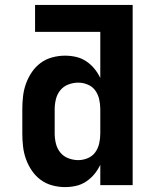

<svg xmlns="http://www.w3.org/2000/svg" viewBox="-20 -755 640 783"><path d="M245 8Q219 8 193 1Q167 -6 146 -21.5Q125 -37 110 -59Q95 -81 86 -106Q77 -131 74 -157.5Q71 -184 71 -210V-310Q71 -336 74 -362.5Q77 -389 86 -414Q95 -439 110 -461Q125 -483 146 -498.5Q167 -514 193 -521Q219 -528 245 -528Q268 -528 290 -523Q312 -518 331 -505.5Q350 -493 364.5 -475.5Q379 -458 389 -437V-625H123V-735H521V0H389V-83Q379 -62 364.5 -44.5Q350 -27 331 -14.5Q312 -2 290 3Q268 8 245 8ZM299 -102Q319 -102 338 -110Q357 -118 368.5 -134Q380 -150 384.5 -170Q389 -190 389 -210V-310Q389 -330 384.5 -350Q380 -370 368.5 -386Q357 -402 338 -410Q319 -418 299 -418Q279 -418 259 -410.5Q239 -403 226 -387Q213 -371 208 -350.5Q203 -330 203 -310V-210Q203 -190 208 -169.5Q213 -149 226 -133Q239 -117 259 -109.5Q279 -102 299 -102Z"/></svg>

Font: Iosevka SS04 XBd Ex
Style: Regular
Weight: 800
Width: 7
Monospace: yes
Designer: Belleve Invis
Foundry: Belleve Invis
Version: Version 19.0.0; ttfautohint (v1.8.4)